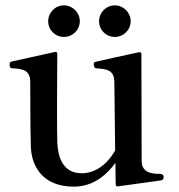

<svg xmlns="http://www.w3.org/2000/svg" viewBox="-20 -686 667 717"><path d="M219 -548C251 -548 278 -574 278 -607C278 -639 251 -666 219 -666C186 -666 160 -639 160 -607C160 -574 186 -548 219 -548ZM409 -548C441 -548 468 -574 468 -607C468 -639 441 -666 409 -666C376 -666 350 -639 350 -607C350 -574 376 -548 409 -548ZM573 -37C567 -37 561 -37 555 -38C531 -41 509 -51 509 -85L508 -484C508 -489 505 -492 499 -491C466 -484 347 -458 336 -455C331 -453 330 -451 330 -447C330 -442 331 -432 339 -431C381 -428 407 -424 407 -378L410 -124C378 -68 332 -39 286 -39C214 -39 197 -99 194 -152C193 -173 193 -238 193 -302C193 -375 194 -458 194 -485C194 -491 190 -493 185 -492L27 -457C24 -456 20 -456 18 -453C16 -451 16 -448 16 -445C16 -440 16 -432 25 -431C66 -429 93 -424 93 -379C93 -350 93 -219 95 -143C96 -70 135 11 256 11C330 11 380 -35 411 -78L412 2C412 8 415 11 420 10C454 5 576 -11 584 -13C590 -15 591 -20 591 -24C591 -30 590 -37 573 -37Z"/></svg>

Font: Shippori Mincho OTF SemiBold
Style: Regular
Weight: 600
Designer: FONTDASU
Foundry: FONTDASU / Google Inc. / but / Adobe
Version: Version 3.300;hotconv 1.0.109;makeotfexe 2.5.65596